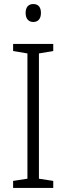

<svg xmlns="http://www.w3.org/2000/svg" viewBox="-20 -1025 329 952"><path d="M145 -1005C120 -1005 107 -988 107 -961C107 -933 121 -916 145 -916C170 -916 183 -933 183 -961C183 -988 171 -1005 145 -1005ZM244 -93V-128L173 -139V-760L244 -772V-807H45V-772L116 -760V-139L45 -128V-93Z"/></svg>

Font: Noto Sans Kannada UI SemiCondensed Light
Style: Regular
Weight: 300
Width: 4
Designer: Jelle Bosma - Monotype Design Team
Foundry: Monotype Imaging Inc.
Version: Version 2.005